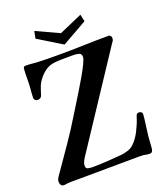

<svg xmlns="http://www.w3.org/2000/svg" viewBox="-162 -1014 969 1128"><g transform="rotate(-20 322.5 -450.5)"><path d="M621 -229Q621 -219 619.5 -208.5Q618 -198 617 -187Q615 -168 612 -149Q609 -130 607 -111Q604 -89 603 -67.5Q602 -46 600 -24Q599 -13 595 -4.5Q591 4 577 4Q567 4 558 2Q549 0 540 -1Q533 -1 526.5 -1.5Q520 -2 513 -2Q416 -2 318.5 -0.5Q221 1 123 1Q107 1 91 1Q75 1 59 3Q55 4 50.5 4.5Q46 5 41 5Q29 5 23.5 -4Q18 -13 18 -23Q18 -34 22 -42Q26 -50 32 -58.5Q38 -67 43 -74Q92 -145 140.5 -215Q189 -285 233 -358Q242 -372 261.5 -404Q281 -436 305.5 -475.5Q330 -515 352.5 -554Q375 -593 389.5 -623Q404 -653 404 -665Q404 -685 388.5 -689.5Q373 -694 358 -694H317Q294 -694 270 -693.5Q246 -693 223 -689Q189 -683 158.5 -654Q128 -625 114 -593Q109 -580 105 -568Q101 -556 97 -543Q91 -518 68 -518Q59 -518 52.5 -524Q46 -530 46 -538Q46 -554 47.5 -569Q49 -584 50 -599Q52 -628 52 -657.5Q52 -687 54 -716Q55 -725 58 -728.5Q61 -732 70 -732Q83 -732 95 -731Q107 -730 119 -729Q157 -726 196.5 -725.5Q236 -725 275 -725Q353 -725 431.5 -727.5Q510 -730 589 -730Q594 -730 599 -724Q604 -718 604 -713Q604 -700 600.5 -694Q597 -688 590 -679L212 -107Q205 -96 199.5 -84Q194 -72 194 -59Q194 -43 207.5 -40Q221 -37 233 -37Q280 -37 326 -40Q372 -43 418 -47Q438 -49 460 -56Q482 -63 497 -77Q525 -103 546 -144Q567 -185 578 -221Q581 -231 585 -238.5Q589 -246 601 -246Q609 -246 615 -241.5Q621 -237 621 -229ZM484 -859 327 -770 178 -861 187 -906 330 -840 474 -903Z"/></g></svg>

Font: Kaisei Tokumin
Style: Bold
Weight: 700
Designer: Font-Kai, 金井和夫
Foundry: KAZUO KANAI
Version: Version 5.003